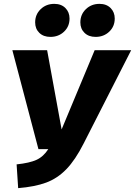

<svg xmlns="http://www.w3.org/2000/svg" viewBox="-20 -955 699 994"><path d="M413 -212Q370 -127 323.5 -79Q277 -31 218.5 -9.5Q160 12 74 19L66 -104Q133 -111 169 -127.5Q205 -144 230 -183H179L44 -695H224L299 -285L470 -695H659ZM162 -839Q162 -880 190.5 -907.5Q219 -935 261 -935Q297 -935 318.5 -913.5Q340 -892 340 -859Q340 -818 311.5 -791Q283 -764 241 -764Q205 -764 183.5 -785Q162 -806 162 -839ZM396 -839Q396 -880 424.5 -907.5Q453 -935 495 -935Q531 -935 552.5 -913.5Q574 -892 574 -859Q574 -818 545.5 -791Q517 -764 475 -764Q439 -764 417.5 -785Q396 -806 396 -839Z"/></svg>

Font: Trujillo ExtraBold
Style: Italic
Weight: 800
Italic angle: -8°
Designer: Fira Sans original fonts by bBox Type GmbH, Carrois Corporate GbR, & Edenspiekermann AG / Changes by Cristiano Sobral
Foundry: Fira Sans original fonts by bBox Type GmbH, Carrois Corporate GbR, & Edenspiekermann AG / Changes by Cristiano Sobral
Version: Version 4.301;July 28, 2020;FontCreator 13.0.0.2655 64-bit